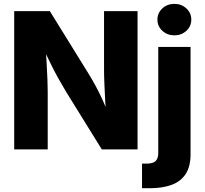

<svg xmlns="http://www.w3.org/2000/svg" viewBox="-20 -786 1077 1010"><path d="M54.7 0V-727.5H242.2L445.8 -398.4Q463.9 -369.1 482.4 -335.2Q501 -301.3 519.5 -260.5Q538.1 -219.7 556.6 -169.9L539.6 -159.2Q536.6 -198.7 533.9 -247.1Q531.2 -295.4 529.3 -340.8Q527.3 -386.2 527.3 -416.5V-727.5H703.6V0H515.6L328.6 -301.8Q306.2 -338.9 285.6 -375.7Q265.1 -412.6 243.9 -456.3Q222.7 -500 195.8 -556.2L218.8 -559.1Q222.2 -507.3 225.1 -458Q228 -408.7 229.5 -368.2Q231 -327.6 231 -301.8V0ZM812.5 -539.1H982.4V25.4Q982.4 89.8 956.8 129.2Q931.2 168.5 883.1 186.3Q835 204.1 768.6 204.1H727.1V74.7H751Q785.2 74.7 798.8 61Q812.5 47.4 812.5 19ZM897.5 -600.1Q859.9 -600.1 834 -624Q808.1 -647.9 808.1 -682.6Q808.1 -717.8 834 -741.7Q859.9 -765.6 897.5 -765.6Q934.6 -765.6 960.4 -741.7Q986.3 -717.8 986.3 -682.6Q986.3 -647.9 960.4 -624Q934.6 -600.1 897.5 -600.1Z"/></svg>

Font: Inter 18pt ExtraBold
Style: Regular
Weight: 800
Designer: Rasmus Andersson
Foundry: rsms
Version: Version 4.001;git-66647c0bb